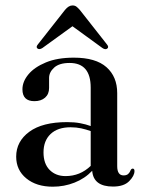

<svg xmlns="http://www.w3.org/2000/svg" viewBox="-20 -676 532 706"><path d="M39.5 -100Q39.5 -156 87.8 -191.5Q136 -227 227 -227Q253.5 -227 274.8 -223Q296 -219 313.5 -212.5V-354Q313.5 -444.5 236 -444.5Q198 -444.5 179.2 -427.5Q160.5 -410.5 160.5 -389.5V-352.5Q160.5 -330 145.8 -317Q131 -304 106.5 -304Q62.5 -304 62.5 -347.5Q62.5 -376 84.5 -402.5Q106.5 -429 148.8 -446.5Q191 -464 251.5 -464Q332 -464 371.5 -429Q411 -394 411 -333.5V-65Q411 -31 434.5 -31Q445.5 -31 451.5 -36.5Q457.5 -42 460.5 -50.5Q463.5 -56 468 -56Q474.5 -56 474.5 -47Q474.5 -29.5 455 -9.8Q435.5 10 395.5 10Q323.5 10 319 -48Q292 -19.5 254 -4.5Q216 10.5 174 10.5Q114 10.5 76.8 -20Q39.5 -50.5 39.5 -100ZM140 -115.5Q140 -74 162.5 -51.2Q185 -28.5 221 -28.5Q274.5 -28.5 313.5 -66V-194Q297 -200 278.8 -204Q260.5 -208 239.5 -208Q192 -208 166 -183.2Q140 -158.5 140 -115.5ZM374.5 -497.5Q367.5 -492 356.5 -499.5L246.5 -579.5L136 -499.5Q125 -492.5 118 -497.5Q111 -503 119.5 -513L219 -639.5Q232.5 -656 246.5 -656Q255 -656 260.8 -651.8Q266.5 -647.5 273.5 -639.5L373 -513Q381.5 -503 374.5 -497.5Z"/></svg>

Font: Fraunces 72pt S000
Style: Regular
Weight: 400
Version: Version 1.000; ttfautohint (v1.8.3)